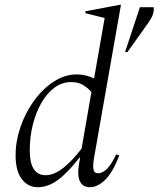

<svg xmlns="http://www.w3.org/2000/svg" viewBox="-20 -770 661 800"><path d="M137 10Q97 10 71 -23.5Q45 -57 45 -123Q45 -182 65.5 -241.5Q86 -301 122 -350.5Q158 -400 204 -430Q250 -460 301 -460Q319 -460 337.5 -455.5Q356 -451 372 -443L416 -695L336 -715V-723L479 -750H484L373 -119Q366 -79 369.5 -63.5Q373 -48 388 -48Q428 -48 464 -127L477 -122Q450 -52 418.5 -21Q387 10 354 10Q325 10 313 -14.5Q301 -39 310 -92L314 -113H311Q262 -50 221 -20Q180 10 137 10ZM104 -145Q104 -90 121 -65Q138 -40 170 -40Q206 -40 245 -71.5Q284 -103 320 -151L361 -387Q342 -407 323 -417.5Q304 -428 276 -428Q238 -428 206.5 -404.5Q175 -381 152 -340.5Q129 -300 116.5 -249.5Q104 -199 104 -145ZM501 -553 563 -740H620Q622 -724 617 -709.5Q612 -695 598 -675L511 -553Z"/></svg>

Font: Spectral Light
Style: Italic
Weight: 300
Italic angle: -10°
Designer: Jean-Baptiste Levee
Foundry: Production Type
Version: Version 2.001